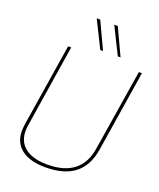

<svg xmlns="http://www.w3.org/2000/svg" viewBox="-165 -1011 930 1122"><g transform="rotate(20 300.0 -450.5)"><path d="M254 10Q158 10 105.5 -30Q53 -70 53 -144Q53 -155 54 -162.5Q55 -170 56 -183L138 -700H157L76 -184Q63 -100 111.5 -54.5Q160 -9 259 -9Q468 -9 497 -194L578 -700H597L517 -194Q500 -91 435 -40.5Q370 10 254 10ZM322 -744 239 -911H261L339 -744ZM431 -744 348 -911H370L448 -744Z"/></g></svg>

Font: Georama ExtraCondensed Thin Thin
Style: Italic
Weight: 250
Italic angle: -9°
Version: Version 1.001